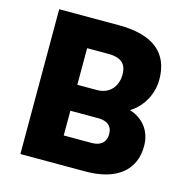

<svg xmlns="http://www.w3.org/2000/svg" viewBox="-106 -821 897 922"><g transform="rotate(15 342.5 -360.0)"><path d="M530 -340C595 -381 628 -450 628 -518C628 -650 544 -720 372 -720H76V0H400C556 0 640 -72 640 -190C640 -261 602 -317 530 -340ZM359 -574C411 -574 451 -558 451 -496C451 -440 418 -392 351 -392H254V-574ZM393 -140H254V-263H393C434 -263 463 -245 463 -204C463 -158 433 -140 393 -140Z"/></g></svg>

Font: Kufam Arabic Latin Roman Bold
Style: Regular
Weight: 700
Designer: Wael Morcos & Artur Schmal
Version: Version 1.200;PS 001.200;hotconv 1.0.88;makeotf.lib2.5.64775